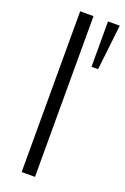

<svg xmlns="http://www.w3.org/2000/svg" viewBox="-155 -857 592 907"><g transform="rotate(20 140.5 -404.0)"><path d="M222 -808H281L255 -580H222ZM82 -808H149V0H82Z"/></g></svg>

Font: Plata Sans Light
Style: Regular
Weight: 300
Designer: Pablo Impallari, Andres Torresi, & Cristiano Sobral
Foundry: Pablo Impallari, Andres Torresi, & Cristiano Sobral
Version: Version 1.00;December 28, 2019;FontCreator 12.0.0.2547 64-bi